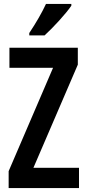

<svg xmlns="http://www.w3.org/2000/svg" viewBox="-20 -957 443 977"><path d="M343 -928V-937H214C193 -892 165 -843 129 -789V-777H207C251 -817 317 -889 343 -928ZM382 0V-103H150L376 -628V-714H28V-612H250L24 -86V0Z"/></svg>

Font: Noto Sans Devanagari ExtraCondensed SemiBold
Style: Regular
Weight: 600
Width: 2
Designer: Jelle Bosma - Monotype Design Team
Foundry: Monotype Imaging Inc.
Version: Version 2.004